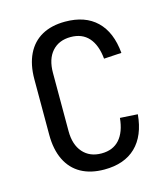

<svg xmlns="http://www.w3.org/2000/svg" viewBox="-89 -617 606 695"><g transform="rotate(-15 214.0 -270.0)"><path d="M218 7Q167 7 131 -13Q95 -33 76 -72Q57 -111 57 -166V-374Q57 -429 76 -468Q95 -507 131 -527Q167 -547 218 -547Q293 -547 336 -505.5Q379 -464 386 -385L320 -381Q315 -433 290.5 -460.5Q266 -488 223 -488Q179 -488 153.5 -459.5Q128 -431 128 -379V-161Q128 -110 153.5 -81Q179 -52 223 -52Q266 -52 290.5 -79.5Q315 -107 320 -159L386 -155Q379 -76 336 -34.5Q293 7 218 7Z"/></g></svg>

Font: Pathway Extreme Condensed Light
Style: Regular
Weight: 300
Width: 3
Version: Version 1.001;gftools[0.9.26]